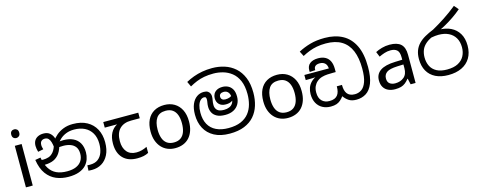

<svg xmlns="http://www.w3.org/2000/svg" viewBox="-34 -1609 5965 2394"><g transform="rotate(-15 2949.0 -412.5)"><path d="M173 -536V0H85V-536ZM130 -737Q150 -737 165.5 -723.5Q181 -710 181 -681Q181 -653 165.5 -639Q150 -625 130 -625Q108 -625 93 -639Q78 -653 78 -681Q78 -710 93 -723.5Q108 -737 130 -737Z M634 11Q549 11 476.5 -19Q404 -49 354 -117Q304 -185 286 -300L356 -312Q372 -224 406.5 -168.5Q441 -113 497.5 -86.5Q554 -60 636 -60Q705 -60 752 -80.5Q799 -101 823.5 -139.5Q848 -178 848 -231Q848 -285 824.5 -317.5Q801 -350 760 -365Q719 -380 668 -380Q634 -380 608 -377.5Q582 -375 556 -368L561 -420Q580 -429 610 -438.5Q640 -448 686 -448Q760 -448 812.5 -423Q865 -398 893 -349Q921 -300 921 -229Q921 -185 906.5 -142Q892 -99 859.5 -64.5Q827 -30 771.5 -9.5Q716 11 634 11ZM939 3Q926 3 915.5 2.5Q905 2 892 1L896 -68Q902 -67 913.5 -66.5Q925 -66 930 -66Q995 -66 1034.5 -96Q1074 -126 1092 -176.5Q1110 -227 1110 -288Q1110 -370 1077 -426.5Q1044 -483 985.5 -512Q927 -541 850 -541Q792 -541 747.5 -523.5Q703 -506 670 -476.5Q637 -447 613 -410L621 -392Q599 -317 561.5 -277.5Q524 -238 475.5 -224Q427 -210 371 -210Q361 -210 345.5 -212.5Q330 -215 318 -221L319 -286Q333 -282 351.5 -280Q370 -278 382 -278Q419 -278 453.5 -289Q488 -300 517 -335Q546 -370 565 -443L575 -467Q600 -504 638.5 -537Q677 -570 730.5 -591Q784 -612 852 -612Q960 -612 1034 -571Q1108 -530 1146.5 -457.5Q1185 -385 1185 -289Q1185 -193 1152 -128Q1119 -63 1063.5 -30Q1008 3 939 3ZM468 -592Q517 -592 546.5 -568.5Q576 -545 590.5 -509Q605 -473 608 -434L553 -398Q549 -432 540.5 -461Q532 -490 515 -508Q498 -526 469 -526Q441 -526 423.5 -510Q406 -494 406 -459Q406 -443 409.5 -429.5Q413 -416 417 -403L347 -389Q341 -409 337.5 -429.5Q334 -450 334 -467Q334 -508 350.5 -535.5Q367 -563 397.5 -577.5Q428 -592 468 -592Z M1522 10Q1404 10 1339 -57Q1274 -124 1274 -245Q1274 -325 1303 -380.5Q1332 -436 1386 -465H1227V-537H1679V-465H1566Q1472 -465 1418.5 -411.5Q1365 -358 1365 -252Q1365 -165 1408 -114.5Q1451 -64 1531 -64Q1568 -64 1602 -73.5Q1636 -83 1668 -99V-21Q1639 -5 1604 2.5Q1569 10 1522 10Z M2262 -269Q2262 -202 2244.5 -150.5Q2227 -99 2194.5 -63Q2162 -27 2115.5 -8.5Q2069 10 2012 10Q1959 10 1914 -8.5Q1869 -27 1836 -63Q1803 -99 1784.5 -150.5Q1766 -202 1766 -269Q1766 -358 1796 -419.5Q1826 -481 1882 -513.5Q1938 -546 2015 -546Q2088 -546 2143.5 -513.5Q2199 -481 2230.5 -419.5Q2262 -358 2262 -269ZM1857 -269Q1857 -206 1873.5 -159.5Q1890 -113 1925 -88Q1960 -63 2014 -63Q2068 -63 2103 -88Q2138 -113 2154.5 -159.5Q2171 -206 2171 -269Q2171 -333 2154 -378Q2137 -423 2102.5 -447.5Q2068 -472 2013 -472Q1931 -472 1894 -418Q1857 -364 1857 -269Z M2716 11Q2597 11 2516.5 -32.5Q2436 -76 2395.5 -152.5Q2355 -229 2355 -329Q2355 -409 2378.5 -464Q2402 -519 2442.5 -547.5Q2483 -576 2534 -576Q2568 -576 2586.5 -563Q2605 -550 2612.5 -532Q2620 -514 2620 -498Q2620 -470 2614.5 -445Q2609 -420 2609 -385Q2609 -346 2634.5 -320Q2660 -294 2722 -294Q2761 -294 2790.5 -306.5Q2820 -319 2836.5 -345.5Q2853 -372 2853 -414Q2853 -460 2832 -486Q2811 -512 2775 -512Q2747 -512 2731.5 -500Q2716 -488 2716 -464Q2716 -442 2731 -429Q2746 -416 2772 -416Q2804 -416 2827 -425Q2850 -434 2877 -455L2890 -410Q2866 -388 2837.5 -371Q2809 -354 2761 -354Q2706 -354 2676 -384.5Q2646 -415 2646 -464Q2646 -493 2659.5 -518.5Q2673 -544 2702 -560Q2731 -576 2777 -576Q2812 -576 2845 -560.5Q2878 -545 2899.5 -509.5Q2921 -474 2921 -413Q2921 -357 2896.5 -315.5Q2872 -274 2828 -251.5Q2784 -229 2723 -229Q2655 -229 2614.5 -250.5Q2574 -272 2556.5 -307Q2539 -342 2539 -382Q2539 -411 2543.5 -433.5Q2548 -456 2548 -475Q2548 -489 2543 -499.5Q2538 -510 2520 -510Q2494 -510 2472.5 -489Q2451 -468 2439 -429Q2427 -390 2427 -335Q2427 -246 2461 -184.5Q2495 -123 2560.5 -91.5Q2626 -60 2718 -60Q2814 -60 2878.5 -88Q2943 -116 2982 -165Q3021 -214 3038 -277Q3055 -340 3055 -409Q3055 -513 3024.5 -582.5Q2994 -652 2943 -692Q2892 -732 2831 -749Q2770 -766 2710 -766Q2642 -766 2589 -756Q2536 -746 2490.5 -727.5Q2445 -709 2399 -683L2368 -749Q2415 -775 2468 -794.5Q2521 -814 2581.5 -825Q2642 -836 2710 -836Q2794 -836 2869.5 -812Q2945 -788 3003.5 -736.5Q3062 -685 3096 -603.5Q3130 -522 3130 -407Q3130 -319 3106.5 -243Q3083 -167 3033.5 -110Q2984 -53 2905.5 -21Q2827 11 2716 11Z M3717 -269Q3717 -202 3699.5 -150.5Q3682 -99 3649.5 -63Q3617 -27 3570.5 -8.5Q3524 10 3467 10Q3414 10 3369 -8.5Q3324 -27 3291 -63Q3258 -99 3239.5 -150.5Q3221 -202 3221 -269Q3221 -358 3251 -419.5Q3281 -481 3337 -513.5Q3393 -546 3470 -546Q3543 -546 3598.5 -513.5Q3654 -481 3685.5 -419.5Q3717 -358 3717 -269ZM3312 -269Q3312 -206 3328.5 -159.5Q3345 -113 3380 -88Q3415 -63 3469 -63Q3523 -63 3558 -88Q3593 -113 3609.5 -159.5Q3626 -206 3626 -269Q3626 -333 3609 -378Q3592 -423 3557.5 -447.5Q3523 -472 3468 -472Q3386 -472 3349 -418Q3312 -364 3312 -269Z M4351 11Q4289 11 4251.5 -14.5Q4214 -40 4189 -77Q4169 -50 4146.5 -30Q4124 -10 4094 0.5Q4064 11 4019 11Q3960 11 3913.5 -14Q3867 -39 3840.5 -87Q3814 -135 3814 -204Q3814 -246 3827.5 -284.5Q3841 -323 3872.5 -354.5Q3904 -386 3956 -406L3958 -397Q3924 -391 3887 -390Q3850 -389 3821 -389H3801V-455H4117Q4114 -502 4088.5 -524Q4063 -546 4025 -546Q3986 -546 3967 -531Q3948 -516 3948 -489Q3948 -487 3948 -484Q3948 -481 3949 -478L3876 -474Q3875 -479 3875 -485.5Q3875 -492 3875 -496Q3875 -553 3913.5 -582.5Q3952 -612 4019 -612Q4073 -612 4111 -591.5Q4149 -571 4168.5 -530.5Q4188 -490 4188 -430V-389H4153Q4118 -389 4081 -387Q4044 -385 4009 -375Q3974 -365 3944 -340Q3918 -318 3902.5 -285Q3887 -252 3887 -204Q3887 -134 3923.5 -97Q3960 -60 4021 -60Q4059 -60 4084.5 -70.5Q4110 -81 4125.5 -100.5Q4141 -120 4148 -147.5Q4155 -175 4155 -208V-214H4222V-208Q4222 -176 4228.5 -149Q4235 -122 4249.5 -102Q4264 -82 4288.5 -71Q4313 -60 4349 -60Q4397 -60 4435.5 -86.5Q4474 -113 4496.5 -175.5Q4519 -238 4519 -345Q4519 -483 4480 -576.5Q4441 -670 4361.5 -718Q4282 -766 4160 -766Q4096 -766 4043 -756Q3990 -746 3944 -728Q3898 -710 3854 -686L3821 -751Q3892 -789 3974.5 -812.5Q4057 -836 4163 -836Q4296 -836 4392.5 -784Q4489 -732 4541.5 -624Q4594 -516 4594 -348Q4594 -216 4562.5 -137Q4531 -58 4476 -23.5Q4421 11 4351 11Z M4923 -545Q5021 -545 5068 -502Q5115 -459 5115 -365V0H5051L5034 -76H5030Q5007 -47 4982.5 -27.5Q4958 -8 4926.5 1Q4895 10 4850 10Q4802 10 4763.5 -7Q4725 -24 4703 -59.5Q4681 -95 4681 -149Q4681 -229 4744 -272.5Q4807 -316 4938 -320L5029 -323V-355Q5029 -422 5000 -448Q4971 -474 4918 -474Q4876 -474 4838 -461.5Q4800 -449 4767 -433L4740 -499Q4775 -518 4823 -531.5Q4871 -545 4923 -545ZM4949 -259Q4849 -255 4810.5 -227Q4772 -199 4772 -148Q4772 -103 4799.5 -82Q4827 -61 4870 -61Q4938 -61 4983 -98.5Q5028 -136 5028 -214V-262Z M5538 11Q5442 11 5373.5 -23Q5305 -57 5268.5 -121.5Q5232 -186 5232 -277Q5232 -339 5250 -386Q5268 -433 5302.5 -469Q5337 -505 5386.5 -533Q5436 -561 5498 -586Q5574 -628 5658.5 -683Q5743 -738 5825 -805L5873 -749Q5822 -705 5766 -667Q5710 -629 5656.5 -599Q5603 -569 5558 -550L5516 -521Q5431 -493 5385 -455Q5339 -417 5322 -372.5Q5305 -328 5305 -279Q5305 -215 5329.5 -165.5Q5354 -116 5406 -88Q5458 -60 5539 -60Q5626 -60 5681 -89Q5736 -118 5762.5 -168Q5789 -218 5789 -281Q5789 -352 5759 -402.5Q5729 -453 5674.5 -479.5Q5620 -506 5545 -506Q5525 -506 5501.5 -503.5Q5478 -501 5454.5 -496.5Q5431 -492 5410 -485L5485 -555Q5502 -562 5522 -564Q5542 -566 5569 -566Q5654 -566 5720 -534Q5786 -502 5824 -439Q5862 -376 5862 -283Q5862 -190 5822.5 -124Q5783 -58 5710.5 -23.5Q5638 11 5538 11Z"/></g></svg>

Font: lsinhala25
Style: Book
Weight: 400
Designer: Jelle Bosma - Monotype Design Team
Foundry: Monotype Imaging Inc.
Version: Version 2.003